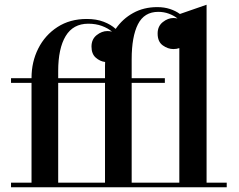

<svg xmlns="http://www.w3.org/2000/svg" viewBox="-20 -790 1007 810"><path d="M26.5 -19.5H113V-440.5H26.5V-460H113V-461.5Q113 -529 141.5 -585.5Q170 -642 222.5 -676Q275 -710 346 -710Q386.5 -710 417.2 -698.2Q448 -686.5 468 -668Q497 -710.5 541.8 -735.2Q586.5 -760 643.5 -760Q673 -760 697.2 -752Q721.5 -744 739 -731L851.5 -770V-19.5H936.5V0H26.5ZM675.5 -440.5H535.5V-19.5H736.5V-587Q725 -583 711.5 -583Q688.5 -583 666.8 -598.5Q645 -614 645 -648.5Q645 -679.5 666.8 -696.8Q688.5 -714 711.5 -714Q720.5 -714 729 -712Q713.5 -724.5 692.5 -732.2Q671.5 -740 647.5 -740Q588.5 -740 562 -687.8Q535.5 -635.5 535.5 -540V-460H675.5ZM225.5 -490V-460H423V-511.5Q423 -520 423.5 -528.5Q402 -531 384 -546.8Q366 -562.5 366 -593.5Q366 -624.5 387.8 -641.8Q409.5 -659 433 -659Q443 -659 452.5 -656.5Q435.5 -671 410 -680.5Q384.5 -690 352.5 -690Q288.5 -690 257 -637.8Q225.5 -585.5 225.5 -490ZM225.5 -19.5H423V-440.5H225.5Z"/></svg>

Font: Bodoni* 11pt Medium
Style: Regular
Weight: 500
Version: Version 2.3